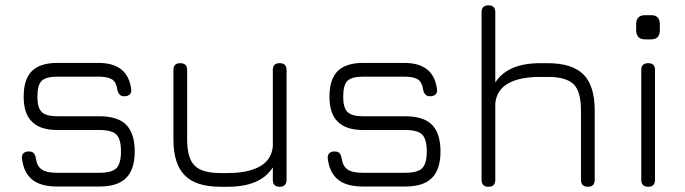

<svg xmlns="http://www.w3.org/2000/svg" viewBox="-20 -714 2618 734"><path d="M361 -1C361 -1 197 -1 197 -1C156 -1 124.5 -10 103 -27.5C81.5 -45 68.5 -71.5 64 -107.5C64 -107.5 64 -107.5 64 -107.5C63 -116 65 -123 69.5 -128C74 -132.5 81 -135 90 -135C90 -135 90 -135 90 -135C98.5 -135 104.5 -133 109 -128.5C113 -124 115.5 -117.5 117 -109C117 -109 117 -109 117 -109C120 -88.5 127.5 -74 140 -66C152 -57.5 171 -53.5 197 -53.5C197 -53.5 197 -53.5 197 -53.5C197 -53.5 361 -53.5 361 -53.5C392 -53.5 413.5 -59.5 425 -71C436.5 -82.5 442.5 -104 442.5 -135C442.5 -135 442.5 -135 442.5 -135C442.5 -166.5 436.5 -188 425 -199.5C413.5 -211 392 -217 361 -217C361 -217 361 -217 361 -217C361 -217 199 -217 199 -217C155.5 -217 123.5 -227.5 102.5 -248.5C81 -269 70.5 -301 70.5 -344.5C70.5 -344.5 70.5 -344.5 70.5 -344.5C70.5 -389 81 -421.5 102 -442.5C123 -463 155.5 -473.5 199 -473.5C199 -473.5 199 -473.5 199 -473.5C199 -473.5 356 -473.5 356 -473.5C431.5 -473.5 473 -440 481.5 -373.5C481.5 -373.5 481.5 -373.5 481.5 -373.5C483 -365 481 -358 476.5 -353.5C471.5 -348.5 464.5 -346 456 -346C456 -346 456 -346 456 -346C447.5 -346 441.5 -348 437.5 -352.5C433 -357 430 -363 428.5 -371.5C428.5 -371.5 428.5 -371.5 428.5 -371.5C426 -390 419.5 -403 408.5 -410.5C397 -417.5 379.5 -421 356 -421C356 -421 356 -421 356 -421C356 -421 199 -421 199 -421C170 -421 150 -415.5 139.5 -405C128.5 -394.5 123 -374 123 -344.5C123 -344.5 123 -344.5 123 -344.5C123 -316 128.5 -296.5 139.5 -286C150.5 -275 170.5 -269.5 199 -269.5C199 -269.5 199 -269.5 199 -269.5C199 -269.5 361 -269.5 361 -269.5C407 -269.5 441 -258.5 462.5 -237C484 -215 495 -181 495 -135C495 -135 495 -135 495 -135C495 -89.5 484 -55.5 462.5 -34C441 -12 407 -1 361 -1C361 -1 361 -1 361 -1Z M1049 -472.5C1049 -472.5 1049 -472.5 1049 -472.5C1066.5 -472.5 1075.5 -464 1075.5 -446.5C1075.5 -446.5 1075.5 -446.5 1075.5 -446.5C1075.5 -446.5 1075.5 -26.5 1075.5 -26.5C1075.5 -9 1066.5 0 1049 0C1049 0 1049 0 1049 0C1031.5 0 1023 -9 1023 -26.5C1023 -26.5 1023 -26.5 1023 -26.5C1023 -26.5 1023 -74 1023 -74C991.5 -24.5 934 0 851 0C851 0 851 0 851 0C851 0 823 0 823 0C760.5 0 715 -14.5 686.5 -43.5C657.5 -72.5 643 -118 643 -180.5C643 -180.5 643 -180.5 643 -180.5C643 -180.5 643 -446.5 643 -446.5C643 -464 651.5 -472.5 669 -472.5C669 -472.5 669 -472.5 669 -472.5C686.5 -472.5 695.5 -464 695.5 -446.5C695.5 -446.5 695.5 -446.5 695.5 -446.5C695.5 -446.5 695.5 -180.5 695.5 -180.5C695.5 -133 705 -99.5 724 -81C742.5 -62 775.5 -52.5 823 -52.5C823 -52.5 823 -52.5 823 -52.5C823 -52.5 851 -52.5 851 -52.5C902.5 -52.5 943.5 -61 973 -77.5C1002.5 -94 1019.5 -119.5 1023 -154C1023 -154 1023 -154 1023 -154C1023 -154 1023 -446.5 1023 -446.5C1023 -464 1031.5 -472.5 1049 -472.5Z M1530 -1C1530 -1 1366 -1 1366 -1C1325 -1 1293.5 -10 1272 -27.5C1250.5 -45 1237.5 -71.5 1233 -107.5C1233 -107.5 1233 -107.5 1233 -107.5C1232 -116 1234 -123 1238.5 -128C1243 -132.5 1250 -135 1259 -135C1259 -135 1259 -135 1259 -135C1267.5 -135 1273.5 -133 1278 -128.5C1282 -124 1284.5 -117.5 1286 -109C1286 -109 1286 -109 1286 -109C1289 -88.5 1296.5 -74 1309 -66C1321 -57.5 1340 -53.5 1366 -53.5C1366 -53.5 1366 -53.5 1366 -53.5C1366 -53.5 1530 -53.5 1530 -53.5C1561 -53.5 1582.5 -59.5 1594 -71C1605.5 -82.5 1611.5 -104 1611.5 -135C1611.5 -135 1611.5 -135 1611.5 -135C1611.5 -166.5 1605.5 -188 1594 -199.5C1582.5 -211 1561 -217 1530 -217C1530 -217 1530 -217 1530 -217C1530 -217 1368 -217 1368 -217C1324.5 -217 1292.5 -227.5 1271.5 -248.5C1250 -269 1239.5 -301 1239.5 -344.5C1239.5 -344.5 1239.5 -344.5 1239.5 -344.5C1239.5 -389 1250 -421.5 1271 -442.5C1292 -463 1324.5 -473.5 1368 -473.5C1368 -473.5 1368 -473.5 1368 -473.5C1368 -473.5 1525 -473.5 1525 -473.5C1600.5 -473.5 1642 -440 1650.5 -373.5C1650.5 -373.5 1650.5 -373.5 1650.5 -373.5C1652 -365 1650 -358 1645.5 -353.5C1640.5 -348.5 1633.5 -346 1625 -346C1625 -346 1625 -346 1625 -346C1616.5 -346 1610.5 -348 1606.5 -352.5C1602 -357 1599 -363 1597.5 -371.5C1597.5 -371.5 1597.5 -371.5 1597.5 -371.5C1595 -390 1588.5 -403 1577.5 -410.5C1566 -417.5 1548.5 -421 1525 -421C1525 -421 1525 -421 1525 -421C1525 -421 1368 -421 1368 -421C1339 -421 1319 -415.5 1308.5 -405C1297.5 -394.5 1292 -374 1292 -344.5C1292 -344.5 1292 -344.5 1292 -344.5C1292 -316 1297.5 -296.5 1308.5 -286C1319.5 -275 1339.5 -269.5 1368 -269.5C1368 -269.5 1368 -269.5 1368 -269.5C1368 -269.5 1530 -269.5 1530 -269.5C1576 -269.5 1610 -258.5 1631.5 -237C1653 -215 1664 -181 1664 -135C1664 -135 1664 -135 1664 -135C1664 -89.5 1653 -55.5 1631.5 -34C1610 -12 1576 -1 1530 -1C1530 -1 1530 -1 1530 -1Z M1847.5 0C1847.5 0 1847.5 0 1847.5 0C1830 0 1821 -9 1821 -26.5C1821 -26.5 1821 -26.5 1821 -26.5C1821 -26.5 1821 -667.5 1821 -667.5C1821 -685 1830 -693.5 1847.5 -693.5C1847.5 -693.5 1847.5 -693.5 1847.5 -693.5C1865 -693.5 1873.5 -685 1873.5 -667.5C1873.5 -667.5 1873.5 -667.5 1873.5 -667.5C1873.5 -667.5 1873.5 -398.5 1873.5 -398.5C1905 -448 1962.5 -472.5 2045.5 -472.5C2045.5 -472.5 2045.5 -472.5 2045.5 -472.5C2045.5 -472.5 2073.5 -472.5 2073.5 -472.5C2136 -472.5 2181.5 -458 2210.5 -429.5C2239 -400.5 2253.5 -355 2253.5 -292.5C2253.5 -292.5 2253.5 -292.5 2253.5 -292.5C2253.5 -292.5 2253.5 -26.5 2253.5 -26.5C2253.5 -9 2245 0 2227.5 0C2227.5 0 2227.5 0 2227.5 0C2210 0 2201 -9 2201 -26.5C2201 -26.5 2201 -26.5 2201 -26.5C2201 -26.5 2201 -292.5 2201 -292.5C2201 -340 2191.5 -373.5 2173 -392C2154 -410.5 2121 -420 2073.5 -420C2073.5 -420 2073.5 -420 2073.5 -420C2073.5 -420 2045.5 -420 2045.5 -420C1994 -420 1953 -412 1923.5 -395.5C1894 -379 1877 -353.5 1873.5 -319C1873.5 -319 1873.5 -319 1873.5 -319C1873.5 -319 1873.5 -26.5 1873.5 -26.5C1873.5 -9 1865 0 1847.5 0Z M2469 -563.5C2469 -563.5 2446.5 -563.5 2446.5 -563.5C2423.5 -563.5 2412 -575.5 2412 -599C2412 -599 2412 -599 2412 -599C2412 -599 2412 -621.5 2412 -621.5C2412 -644.5 2423.5 -656 2446.5 -656C2446.5 -656 2446.5 -656 2446.5 -656C2446.5 -656 2469 -656 2469 -656C2491.5 -656 2502.5 -644.5 2502.5 -621.5C2502.5 -621.5 2502.5 -621.5 2502.5 -621.5C2502.5 -621.5 2502.5 -599 2502.5 -599C2502.5 -575.5 2491.5 -563.5 2469 -563.5C2469 -563.5 2469 -563.5 2469 -563.5ZM2458 0C2458 0 2458 0 2458 0C2440.5 0 2431.5 -9 2431.5 -26.5C2431.5 -26.5 2431.5 -26.5 2431.5 -26.5C2431.5 -26.5 2431.5 -446.5 2431.5 -446.5C2431.5 -464 2440.5 -472.5 2458 -472.5C2458 -472.5 2458 -472.5 2458 -472.5C2475.5 -472.5 2484 -464 2484 -446.5C2484 -446.5 2484 -446.5 2484 -446.5C2484 -446.5 2484 -26.5 2484 -26.5C2484 -9 2475.5 0 2458 0Z"/></svg>

Font: Jura-Fortis-Regular
Style: Regular
Weight: 500
Designer: Daniel Johnson, Alexei Vanyashin, Mirko Velimirovic
Foundry: Daniel Johnson
Version: ""